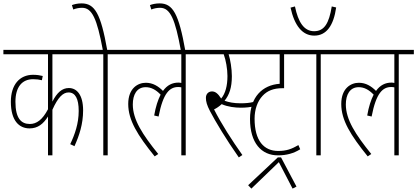

<svg xmlns="http://www.w3.org/2000/svg" viewBox="-20 -916 2460 1132"><path d="M525 -596V-622H0V-596H263V-272C230 -209 195 -185 156 -185C105 -185 71 -218 71 -316C71 -403 110 -449 175 -449C195 -449 211 -447 227 -443L232 -468C216 -472 198 -475 175 -475C96 -475 44 -417 44 -316C44 -204 93 -159 154 -159C203 -159 235 -185 263 -229V0H289V-269C322 -343 352 -371 384 -371C424 -371 444 -334 444 -262C444 -187 421 -123 394 -66L419 -54C447 -116 470 -184 470 -265C470 -358 432 -397 386 -397C346 -397 316 -370 289 -317V-596Z M615 -596H704V-622H612C574 -836 539 -896 461 -896C437 -896 417 -891 404 -886L412 -860C427 -866 444 -870 464 -870C523 -870 552 -805 586 -622H513V-596H589V0H615Z M692 -596H1049V-427C1044 -428 1038 -429 1032 -429C996 -429 965 -414 941 -380C913 -408 881 -428 840 -428C793 -428 736 -396 736 -303C736 -207 791 -119 892 6L913 -8C820 -123 763 -211 763 -300C763 -357 786 -402 839 -402C871 -402 899 -387 927 -358C911 -327 898 -287 889 -235L915 -229C942 -369 981 -403 1031 -403C1038 -403 1044 -402 1049 -401V0H1075V-596H1164V-622H692Z M1047 -615H1073C1034 -836 999 -896 921 -896C897 -896 877 -891 864 -886L872 -860C887 -866 904 -870 924 -870C984 -870 1013 -803 1047 -615Z M1399 -307C1358 -307 1329 -313 1304 -322C1332 -357 1347 -399 1347 -467C1347 -511 1338 -564 1328 -596H1428V-622H1152V-596H1299C1312 -561 1321 -509 1321 -468C1321 -410 1309 -365 1284 -335C1265 -365 1249 -377 1230 -377C1210 -377 1194 -363 1194 -339C1194 -317 1200 -296 1218 -261C1250 -200 1312 -96 1388 12L1409 -2C1348 -88 1284 -188 1242 -271C1257 -278 1273 -289 1287 -302C1322 -286 1367 -281 1400 -281C1431 -281 1456 -284 1479 -290L1475 -315C1452 -309 1427 -307 1399 -307Z M1781 -596V-622H1410V-596H1629V-422C1527 -415 1454 -343 1454 -215C1454 -73 1521 0 1619 0C1669 0 1712 -12 1750 -36L1739 -61C1700 -37 1668 -26 1620 -26C1536 -26 1481 -86 1481 -216C1481 -271 1498 -319 1528 -351C1555 -380 1591 -396 1646 -396H1655V-596ZM1443 176 1462 196 1624 40 1705 196 1728 184 1637 12H1618Z M1962 -872 1936 -878C1920 -780 1893 -732 1832 -732C1772 -732 1738 -786 1719 -878L1693 -871C1716 -766 1762 -706 1833 -706C1905 -706 1947 -766 1962 -872ZM1871 -596H1960V-622H1769V-596H1845V0H1871Z M1948 -596H2305V-427C2300 -428 2294 -429 2288 -429C2252 -429 2221 -414 2197 -380C2169 -408 2137 -428 2096 -428C2049 -428 1992 -396 1992 -303C1992 -207 2047 -119 2148 6L2169 -8C2076 -123 2019 -211 2019 -300C2019 -357 2042 -402 2095 -402C2127 -402 2155 -387 2183 -358C2167 -327 2154 -287 2145 -235L2171 -229C2198 -369 2237 -403 2287 -403C2294 -403 2300 -402 2305 -401V0H2331V-596H2420V-622H1948Z"/></svg>

Font: Noto Sans ExtraCondensed Thin
Style: Italic
Weight: 100
Width: 2
Italic angle: -12°
Designer: Monotype Design Team
Foundry: Monotype Imaging Inc.
Version: Version 2.013